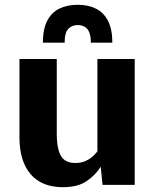

<svg xmlns="http://www.w3.org/2000/svg" viewBox="-20 -776 653 806"><path d="M244.6 9.8Q154.7 9.8 108.2 -45.2Q61.7 -100.2 61.7 -199V-528.3H218.3V-216.8Q218.3 -170.8 226.5 -143.3Q234.7 -115.7 251.7 -103.8Q268.7 -91.8 295.2 -91.8Q319.9 -91.8 337.6 -99.6Q355.4 -107.3 368.1 -118.5Q380.9 -129.7 388.9 -140.5V-528.3H545.5V0H410.5L402.7 -76.2Q381.6 -41.5 344.1 -15.9Q306.5 9.8 244.6 9.8ZM160 -597Q160 -652.5 177.6 -687.6Q195.3 -722.7 228.1 -739.3Q260.9 -755.9 306.1 -755.9Q351.1 -755.9 383.6 -739.3Q416.1 -722.7 433.8 -687.6Q451.6 -652.5 451.6 -597H361.4Q361.4 -625.4 354.2 -641.5Q347.1 -657.6 334.5 -664.2Q322 -670.8 306.1 -670.8Q282.5 -670.8 266.9 -655.2Q251.4 -639.6 251.4 -597Z"/></svg>

Font: Comme
Style: Regular
Weight: 400
Designer: Vernon Adams
Foundry: Vernon Adams
Version: Version 1.000;gftools[0.9.27]